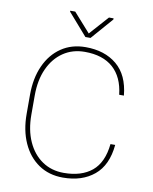

<svg xmlns="http://www.w3.org/2000/svg" viewBox="-98 -976 843 1059"><g transform="rotate(10 324.0 -447.0)"><path d="M554.7 -217.8H581.1Q570.3 -102.5 502.4 -46.4Q434.6 9.8 327.6 9.8Q249.5 9.8 191.7 -29.5Q133.8 -68.8 102.1 -139.2Q70.3 -209.5 70.3 -302.2V-408.7Q70.3 -501.5 102.1 -571.8Q133.8 -642.1 191.7 -681.4Q249.5 -720.7 327.6 -720.7Q434.6 -720.7 502.4 -664.3Q570.3 -607.9 581.1 -494.1H554.7Q543.9 -591.8 486.3 -643.1Q428.7 -694.3 327.6 -694.3Q258.8 -694.3 206.8 -658.9Q154.8 -623.5 125.7 -559.6Q96.7 -495.6 96.7 -409.7V-302.2Q96.7 -216.3 125.7 -151.9Q154.8 -87.4 206.8 -52Q258.8 -16.6 327.6 -16.6Q426.8 -16.6 485.4 -64.9Q543.9 -113.3 554.7 -217.8ZM236.3 -903.8 330.6 -797.9 425.3 -903.8H451.2V-897.5L344.7 -775.4H315.9L208.5 -898.4V-903.8Z"/></g></svg>

Font: Vazirmatn UI Thin
Style: Regular
Weight: 100
Designer: Saber Rastikerdar
Foundry: Saber Rastikerdar
Version: Version 33.003